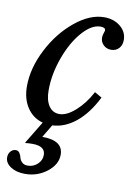

<svg xmlns="http://www.w3.org/2000/svg" viewBox="-109 -597 639 914"><g transform="rotate(10 210.5 -140.0)"><path d="M373 -161Q333 -81 279.5 -37Q226 7 165 10L128 72Q229 72 229 141Q229 188 183 224Q137 260 77 260Q35 260 7.5 242Q-20 224 -20 197Q-20 179 -9.5 167.5Q1 156 15 156Q27 156 33.5 166Q40 176 42.5 187.5Q45 199 55 209Q65 219 83 219Q110 219 130 200.5Q150 182 150 156Q150 113 88 113Q66 113 54 115L53 112L118 5Q70 -8 42 -50Q14 -92 14 -153Q14 -240 60.5 -331Q107 -422 179 -481Q251 -540 320 -540Q367 -540 398.5 -514Q430 -488 430 -449Q430 -424 415.5 -408.5Q401 -393 378 -393Q356 -393 341 -407.5Q326 -422 326 -443Q326 -453 330 -464.5Q334 -476 334 -479Q334 -493 310 -493Q267 -493 222 -441.5Q177 -390 148 -309.5Q119 -229 119 -152Q119 -104 137.5 -76.5Q156 -49 189 -49Q224 -49 266 -86.5Q308 -124 338 -181Z"/></g></svg>

Font: Libre Baskerville
Style: Italic
Weight: 400
Italic angle: -15°
Designer: Pablo Impallari, Rodrigo Fuenzalida
Foundry: Pablo Impallari, Rodrigo Fuenzalida
Version: Version 1.051;Glyphs 3.2.3 (3260)